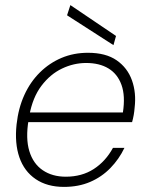

<svg xmlns="http://www.w3.org/2000/svg" viewBox="-20 -721 582 753"><path d="M231 12Q165 12 120 -18.5Q75 -49 56 -104Q37 -159 45 -233Q52 -297 75.5 -348.5Q99 -400 136.5 -437Q174 -474 221.5 -494Q269 -514 325 -514Q395 -514 437.5 -484.5Q480 -455 497.5 -406Q515 -357 508 -299Q507 -285 504.5 -270.5Q502 -256 498 -242H78L85 -280H462Q472 -345 456.5 -388Q441 -431 405.5 -452.5Q370 -474 318 -474Q269 -474 223 -452Q177 -430 142.5 -384.5Q108 -339 95 -268L92 -250Q80 -178 95 -128.5Q110 -79 147.5 -53.5Q185 -28 238 -28Q301 -28 347.5 -58Q394 -88 423 -141H468Q447 -97 413 -62Q379 -27 333.5 -7.5Q288 12 231 12ZM425 -544 243 -661 256 -701 435 -580Z"/></svg>

Font: DM Sans 16pt ExtraLight
Style: Italic
Weight: 250
Italic angle: -10°
Version: Version 4.004;gftools[0.9.30]